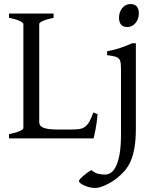

<svg xmlns="http://www.w3.org/2000/svg" viewBox="-20 -682 775 946"><path d="M460.9 -119.1Q457 -76.7 450.9 -45.4Q444.8 -14.2 440.9 0H24.4V-21Q57.6 -27.8 76.4 -35.9Q95.2 -43.9 95.2 -50.8V-564Q95.2 -569.8 77.4 -578.6Q59.6 -587.4 24.4 -594.2V-615.2H244.1V-594.2Q210.9 -587.4 192.1 -579.1Q173.3 -570.8 173.3 -564V-80.1Q173.3 -71.3 177.5 -64.7Q181.6 -58.1 191.9 -53.5Q202.1 -48.8 219.7 -46.4Q237.3 -43.9 264.2 -43.9H334Q356.4 -43.9 371.8 -46.4Q387.2 -48.8 398.9 -57.4Q410.6 -65.9 420.2 -82.5Q429.7 -99.1 439.9 -127.9ZM649.4 -48.3Q649.4 7.8 642.3 47.1Q635.3 86.4 622.8 114Q610.4 141.6 593.3 160.6Q576.2 179.7 556.6 195.3Q543.5 205.6 528.8 214.6Q514.2 223.6 499.5 230.2Q484.9 236.8 471.9 240.5Q459 244.1 449.7 244.1Q434.6 244.1 420.2 240.5Q405.8 236.8 394.3 231.4Q382.8 226.1 375.7 220.2Q368.7 214.4 368.7 210.4Q368.7 206.1 375.7 198.5Q382.8 190.9 392.6 182.6Q402.3 174.3 412.8 167Q423.3 159.7 430.7 156.2Q446.3 169.9 462.9 174.1Q479.5 178.2 498 178.2Q512.2 178.2 526.1 169.2Q540 160.2 551.3 137.7Q562.5 115.2 569.3 76.7Q576.2 38.1 576.2 -21V-327.1Q576.2 -352.1 575 -367.2Q573.7 -382.3 567.4 -390.9Q561 -399.4 547.1 -403.3Q533.2 -407.2 507.8 -410.2V-429.7Q528.3 -433.1 544.2 -437.5Q560.1 -441.9 574.5 -446.5Q588.9 -451.2 602.3 -456.8Q615.7 -462.4 631.3 -468.8H649.4ZM664.1 -615.7Q664.1 -602.1 659.7 -589.8Q655.3 -577.6 647.7 -568.6Q640.1 -559.6 629.9 -554.2Q619.6 -548.8 607.9 -548.8Q585.9 -548.8 576.2 -561Q566.4 -573.2 566.4 -595.7Q566.4 -609.4 570.8 -621.6Q575.2 -633.8 582.8 -642.8Q590.3 -651.9 600.6 -657Q610.8 -662.1 622.6 -662.1Q664.1 -662.1 664.1 -615.7Z"/></svg>

Font: Gentium Plus Eur
Style: Regular
Weight: 400
Designer: J. Victor Gaultney, Annie Olsen, Iska Routamaa, Becca Hirsbrunner
Foundry: SIL International
Version: Version 5.000